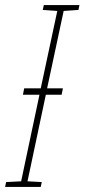

<svg xmlns="http://www.w3.org/2000/svg" viewBox="-77 -734 332 754"><path d="M-57 0 -53 -19 6 -22 78 -362H13L18 -387H83L148 -691L91 -695L95 -714H235L231 -695L173 -691L108 -387H170L165 -362H103L31 -22L87 -19L83 0Z"/></svg>

Font: Noto Sans Display Condensed Thin
Style: Italic
Weight: 250
Width: 3
Italic angle: -12°
Designer: Monotype Design Team
Foundry: Monotype Imaging Inc.
Version: Version 1.900